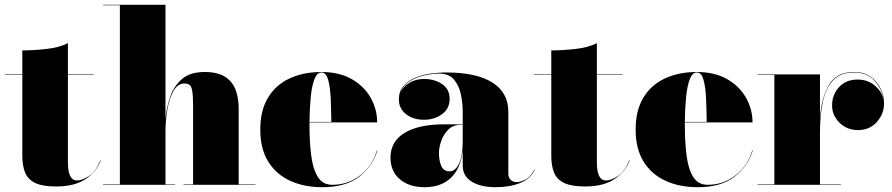

<svg xmlns="http://www.w3.org/2000/svg" viewBox="-20 -770 3716 800"><path d="M400 -102Q382 -54 336 -23.5Q290 7 214 7Q158 7 127.5 -7.2Q97 -21.5 85 -50Q73 -78.5 73 -121V-458H0V-460H73V-560Q118 -560 171.8 -565.8Q225.5 -571.5 263 -590V-460H370V-458H263V-93Q263 -18 301 -18Q322 -18 350.8 -36.8Q379.5 -55.5 398 -102Z M409.5 -2H479.5V-748H409.5V-750H669.5V-273.5Q673.5 -320.5 688.8 -365.8Q704 -411 738 -440.5Q772 -470 832.5 -470Q886 -470 917 -450.5Q948 -431 961.2 -396.8Q974.5 -362.5 974.5 -319V-2H1044.5V0H744.5V-2H784.5V-328Q784.5 -370 781.2 -390Q778 -410 770.2 -416Q762.5 -422 748.5 -422Q720.5 -422 703 -391.2Q685.5 -360.5 677.5 -314.5Q669.5 -268.5 669.5 -223V-2H709.5V0H409.5Z M1552.5 -143Q1533 -78 1477 -34Q1421 10 1322.5 10Q1247 10 1188.8 -16.8Q1130.5 -43.5 1097.5 -96.8Q1064.5 -150 1064.5 -230Q1064.5 -310 1096.8 -363.2Q1129 -416.5 1186.5 -443.2Q1244 -470 1319.5 -470Q1394 -470 1445.8 -440.2Q1497.5 -410.5 1524.5 -362.5Q1551.5 -314.5 1551.5 -260H1269.5Q1269.5 -255 1269.5 -250Q1269.5 -178 1276.8 -121.5Q1284 -65 1304.5 -32.5Q1325 0 1364.5 0Q1430.5 0 1481.2 -39.8Q1532 -79.5 1550.5 -143ZM1319.5 -468Q1300.5 -468 1289.8 -439.2Q1279 -410.5 1274.5 -363.5Q1270 -316.5 1269.5 -262H1360.5Q1360 -311 1358 -358.5Q1356 -406 1347.5 -437Q1339 -468 1319.5 -468Z M1831 -252H1908V-304.5Q1908 -340.5 1900.2 -377.2Q1892.5 -414 1871.2 -438.8Q1850 -463.5 1810 -463.5Q1785 -463.5 1751 -456.5Q1717 -449.5 1688 -432.2Q1659 -415 1648.5 -383.5Q1659 -409.5 1685.8 -425.2Q1712.5 -441 1746.5 -441Q1790.5 -441 1822 -419.8Q1853.5 -398.5 1853.5 -358Q1853.5 -317 1821.5 -294Q1789.5 -271 1746.5 -271Q1701 -271 1671.5 -294.5Q1642 -318 1642 -356Q1642 -388.5 1659.8 -410.2Q1677.5 -432 1706.8 -444.8Q1736 -457.5 1771 -462.8Q1806 -468 1840 -468Q1965.5 -468 2031.8 -426Q2098 -384 2098 -304.5V-46Q2098 -31 2107.5 -21Q2117 -11 2135 -11Q2146.5 -11 2168.5 -21.5Q2190.5 -32 2206 -63H2208Q2191 -25 2147.2 -7.5Q2103.5 10 2045 10Q1983.5 10 1945.8 -13Q1908 -36 1908 -80V-142.5Q1899.5 -67.5 1858.5 -28.8Q1817.5 10 1749.5 10Q1684.5 10 1645.8 -23.2Q1607 -56.5 1607 -113.5Q1607 -180.5 1665.8 -216.2Q1724.5 -252 1831 -252ZM1853.5 -56Q1877 -56 1892.5 -87.8Q1908 -119.5 1908 -180.5V-250H1899.5Q1868 -250 1848 -230Q1828 -210 1818.5 -182.8Q1809 -155.5 1809 -133Q1809 -99.5 1819 -77.8Q1829 -56 1853.5 -56Z M2604 -102Q2586 -54 2540 -23.5Q2494 7 2418 7Q2362 7 2331.5 -7.2Q2301 -21.5 2289 -50Q2277 -78.5 2277 -121V-458H2204V-460H2277V-560Q2322 -560 2375.8 -565.8Q2429.5 -571.5 2467 -590V-460H2574V-458H2467V-93Q2467 -18 2505 -18Q2526 -18 2554.8 -36.8Q2583.5 -55.5 2602 -102Z M3116.5 -143Q3097 -78 3041 -34Q2985 10 2886.5 10Q2811 10 2752.8 -16.8Q2694.5 -43.5 2661.5 -96.8Q2628.5 -150 2628.5 -230Q2628.5 -310 2660.8 -363.2Q2693 -416.5 2750.5 -443.2Q2808 -470 2883.5 -470Q2958 -470 3009.8 -440.2Q3061.5 -410.5 3088.5 -362.5Q3115.5 -314.5 3115.5 -260H2833.5Q2833.5 -255 2833.5 -250Q2833.5 -178 2840.8 -121.5Q2848 -65 2868.5 -32.5Q2889 0 2928.5 0Q2994.5 0 3045.2 -39.8Q3096 -79.5 3114.5 -143ZM2883.5 -468Q2864.5 -468 2853.8 -439.2Q2843 -410.5 2838.5 -363.5Q2834 -316.5 2833.5 -262H2924.5Q2924 -311 2922 -358.5Q2920 -406 2911.5 -437Q2903 -468 2883.5 -468Z M3136.5 -2H3206.5V-458H3136.5V-460H3396.5V-277.5Q3403 -365 3434.8 -417.5Q3466.5 -470 3538.5 -470Q3579 -470 3606.8 -450.5Q3634.5 -431 3649 -401Q3663.5 -371 3663.5 -339Q3663.5 -295 3633.2 -261.5Q3603 -228 3555.5 -228Q3508.5 -228 3477.8 -258.8Q3447 -289.5 3447 -330.5Q3447 -375 3475.8 -406.8Q3504.5 -438.5 3553.5 -438.5Q3594.5 -438.5 3623.2 -415Q3652 -391.5 3660 -360Q3653.5 -401.5 3622.5 -434.8Q3591.5 -468 3538.5 -468Q3483 -468 3452.2 -436.2Q3421.5 -404.5 3409 -348Q3396.5 -291.5 3396.5 -218V-2H3483.5V0H3136.5Z"/></svg>

Font: Bodoni* 96pt Fatface
Style: Regular
Weight: 900
Version: Version 2.3